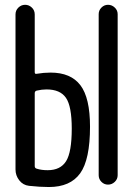

<svg xmlns="http://www.w3.org/2000/svg" viewBox="-20 -750 540 780"><path d="M380.9 -38.1V-692.4Q380.9 -708 392.1 -719.2Q403.3 -730.5 418.9 -730.5Q434.6 -730.5 446.3 -719.2Q458 -708 458 -692.4V-38.1Q458 -22.5 446.3 -11.2Q434.6 0 418.9 0Q403.3 0 392.1 -11.2Q380.9 -22.5 380.9 -38.1ZM173.8 -58.6Q225.6 -58.6 248.5 -95.2Q271.5 -131.8 271.5 -227.5Q271.5 -318.4 248 -352.5Q224.6 -386.7 168.9 -386.7Q149.4 -386.7 128.9 -381.8Q121.1 -379.9 121.1 -371.1V-75.2Q121.1 -66.4 129.9 -64.5Q148.4 -58.6 173.8 -58.6ZM185.5 -455.1Q267.6 -455.1 306.6 -403.8Q345.7 -352.5 345.7 -235.4Q345.7 -101.6 305.7 -45.9Q265.6 9.8 178.7 9.8Q142.6 9.8 97.7 4.9Q73.2 2 58.1 -17.6Q43 -37.1 43 -61.5V-691.4Q43 -708 54.7 -719.2Q66.4 -730.5 82 -730.5Q97.7 -730.5 109.4 -719.2Q121.1 -708 121.1 -691.4V-457Q121.1 -448.2 128.9 -450.2Q158.2 -455.1 185.5 -455.1Z"/></svg>

Font: Rounded Mgen+ 1mn regular
Style: Regular
Weight: 400
Designer: [Source Han Sans]
Ryoko NISHIZUKA  (kana & ideographs); Paul D. Hunt (Latin, Greek & Cyrillic); Wenlong ZHANG  (bopomofo
Version: Version 1.059.20150602